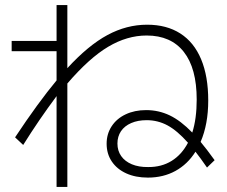

<svg xmlns="http://www.w3.org/2000/svg" viewBox="-20 -736 904 764"><path d="M404.3 -164.1Q404.3 -203.1 424.3 -233.6Q444.3 -264.2 480 -281Q515.6 -297.9 561.5 -297.9Q611.3 -297.9 655.3 -276.9Q699.2 -255.9 745.1 -208.5Q762.7 -263.7 762.7 -339.8Q762.7 -464.4 711.4 -529.5Q660.2 -594.7 563.5 -594.7Q485.8 -594.7 410.6 -550Q335.4 -505.4 248 -403.8V7.8H205.1V-353.5Q134.8 -259.3 72.3 -159.2L40 -189.5Q130.9 -326.7 205.1 -416V-532.2H26.4V-573.2H205.1V-715.8H248V-464.8Q331.5 -555.7 407.7 -596.7Q483.9 -637.7 565.4 -637.7Q643.1 -637.7 697.5 -602.8Q752 -567.9 780.3 -500.2Q808.6 -432.6 808.6 -335.9Q808.6 -241.7 778.3 -171.4Q802.7 -142.1 834 -98.6L803.7 -69.3Q777.8 -106.9 757.8 -132.3Q726.6 -82.5 678.2 -55.9Q629.9 -29.3 568.4 -29.3Q519.5 -29.3 482.4 -46.1Q445.3 -63 424.8 -93.5Q404.3 -124 404.3 -164.1ZM569.3 -71.3Q622.6 -70.8 662.8 -95.7Q703.1 -120.6 728 -168Q685.1 -216.3 646.5 -237.1Q607.9 -257.8 563.5 -257.8Q528.3 -257.8 502 -246.3Q475.6 -234.9 461.4 -213.9Q447.3 -192.9 447.3 -165Q447.3 -136.2 462.2 -115Q477.1 -93.8 504.6 -82.3Q532.2 -70.8 569.3 -71.3Z"/></svg>

Font: Pretendard GOV ExtraLight
Style: Regular
Weight: 200
Designer: Base glyphs from Inter by Rasmus Andersson; Hangeul glyphs from Noto Sans CJK(Source Han Sans) by Jang Soo-young and Kan
Foundry: Kil Hyung-jin
Version: Version 1.309